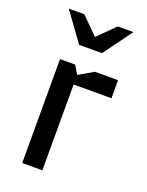

<svg xmlns="http://www.w3.org/2000/svg" viewBox="-138 -798 666 868"><g transform="rotate(20 194.5 -364.0)"><path d="M359 -413H177V0H80V-500H153L177 -459L248 -500H359ZM249 -590H139L39 -728H114L194 -648L275 -728H350Z"/></g></svg>

Font: Quantico
Style: Regular
Weight: 400
Designer: Matt Desmond
Foundry: MADtype
Version: Version 2.002